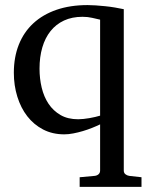

<svg xmlns="http://www.w3.org/2000/svg" viewBox="-20 -514 589 752"><path d="M372.1 -437Q358.4 -439.9 341.1 -444.1Q323.7 -448.2 303.2 -448.2Q262.2 -448.2 230.7 -433.6Q199.2 -418.9 178 -392.3Q156.7 -365.7 145.8 -328.4Q134.8 -291 134.8 -245.1Q134.8 -206.5 143.3 -170.7Q151.9 -134.8 170.2 -107.4Q188.5 -80.1 217 -63.5Q245.6 -46.9 286.1 -46.9Q295.4 -46.9 306.9 -48.1Q318.4 -49.3 330.1 -51.3Q341.8 -53.2 352.8 -55.9Q363.8 -58.6 372.1 -61ZM292 217.8V180.2L351.1 174.8Q359.9 173.8 366 168.5Q372.1 163.1 372.1 153.8V-26.9Q357.9 -20 340.8 -13.2Q323.7 -6.3 304.9 -0.7Q286.1 4.9 267.3 8.5Q248.5 12.2 231.9 12.2Q185.5 12.2 148.9 -6.8Q112.3 -25.9 86.9 -58.6Q61.5 -91.3 47.9 -135.3Q34.2 -179.2 34.2 -229Q34.2 -290 53.7 -339.1Q73.2 -388.2 110.4 -422.6Q147.5 -457 201.2 -475.6Q254.9 -494.1 323.2 -494.1Q336.9 -494.1 355 -492.9Q373 -491.7 392.1 -489.7Q411.1 -487.8 430.2 -484.6Q449.2 -481.4 464.8 -478V153.8Q464.8 163.1 470.9 168.2Q477.1 173.3 485.8 174.8L534.2 180.2V217.8Z"/></svg>

Font: BabelStone Ogham Lithic
Style: Regular
Weight: 400
Designer: Andrew West
Foundry: BabelStone
Version: Version 1.02 March 14, 2022